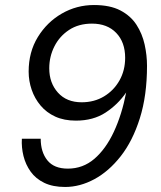

<svg xmlns="http://www.w3.org/2000/svg" viewBox="-20 -732 640 764"><path d="M239 12Q190 12 156 -4.5Q122 -21 102 -49Q82 -77 73.5 -111Q65 -145 67 -180H142Q142 -127 168.5 -94Q195 -61 250 -61Q310 -61 355.5 -100Q401 -139 433 -207.5Q465 -276 482 -364Q449 -316 400 -284Q351 -252 282 -252Q235 -252 200 -268Q165 -284 141.5 -312Q118 -340 106 -375Q94 -410 94 -447Q94 -525 130.5 -584.5Q167 -644 226 -678Q285 -712 354 -712Q418 -712 459 -690.5Q500 -669 523 -633.5Q546 -598 555.5 -555Q565 -512 565 -470Q565 -352 536.5 -261.5Q508 -171 460.5 -110.5Q413 -50 355.5 -19Q298 12 239 12ZM305 -325Q355 -325 394 -348.5Q433 -372 455.5 -412Q478 -452 478 -502Q478 -564 442.5 -601Q407 -638 346 -638Q293 -638 255 -613Q217 -588 196.5 -547.5Q176 -507 176 -460Q176 -402 210.5 -363.5Q245 -325 305 -325Z"/></svg>

Font: Rethink Sans
Style: Italic
Weight: 400
Italic angle: -10°
Designer: The Rethink Sans project authors (Hans Thiessen). DM Sans designed by Colophon Foundry.
Foundry: Rethink Communications LLC
Version: Version 1.001